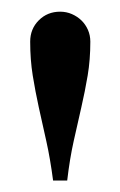

<svg xmlns="http://www.w3.org/2000/svg" viewBox="-20 -716 208 332"><path d="M71.8 -403.8Q66.9 -441.4 60.1 -471.9Q53.2 -502.4 47.1 -530.3Q41 -558.1 36.6 -585.4Q32.2 -612.8 32.2 -644Q32.2 -666 47.1 -680.9Q62 -695.8 84 -695.8Q94.7 -695.8 104.2 -691.7Q113.8 -687.5 120.8 -680.7Q127.9 -673.8 132.1 -664.3Q136.2 -654.8 136.2 -644Q136.2 -612.8 131.6 -585.4Q127 -558.1 120.6 -530.3Q114.3 -502.4 107.4 -471.9Q100.6 -441.4 96.2 -403.8Z"/></svg>

Font: YBG Bobotsari
Style: Regular
Weight: 400
Designer: R.S. Wihananto
Foundry: R.S. Wihananto
Version: Version 2.0.1